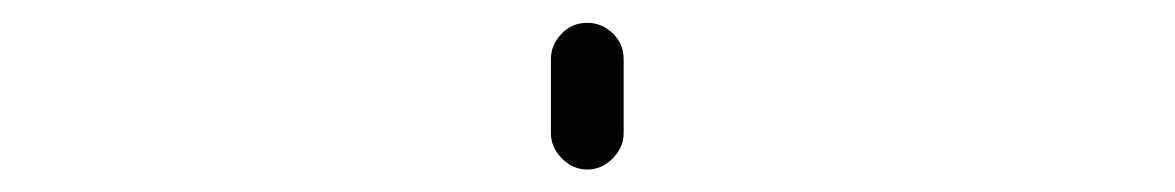

<svg xmlns="http://www.w3.org/2000/svg" viewBox="-20 -445 1040 170"><path d="M467.8 -327.1V-392.6Q467.8 -405.3 477.1 -415Q486.3 -424.8 500 -424.8Q512.7 -424.8 522.5 -415.5Q532.2 -406.2 532.2 -392.6V-327.1Q532.2 -314.5 522.5 -304.7Q512.7 -294.9 500 -294.9Q487.3 -294.9 477.5 -304.7Q467.8 -314.5 467.8 -327.1Z"/></svg>

Font: Rounded-X Mgen+ 2m light
Style: Regular
Weight: 200
Designer: [Source Han Sans]
Ryoko NISHIZUKA  (kana & ideographs); Paul D. Hunt (Latin, Greek & Cyrillic); Wenlong ZHANG  (bopomofo
Version: Version 1.059.20150602